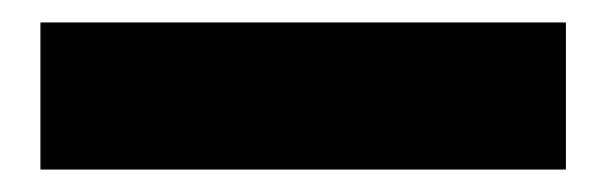

<svg xmlns="http://www.w3.org/2000/svg" viewBox="-20 -8 540 171"><path d="M484 12V143H16V12Z"/></svg>

Font: Kufam ExtraBold
Style: Regular
Weight: 800
Designer: Wael Morcos, Artur Schmal
Foundry: Original Type
Version: Version 1.300; ttfautohint (v1.8.3)